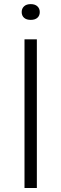

<svg xmlns="http://www.w3.org/2000/svg" viewBox="-20 -936 306 956"><path d="M102 0V-740H163.5V0ZM133 -837Q111.5 -837 99.8 -847.5Q88 -858 88 -876Q88 -893.5 99.8 -904.5Q111.5 -915.5 133 -915.5Q154.5 -915.5 166.2 -904.5Q178 -893.5 178 -876Q178 -858 166.2 -847.5Q154.5 -837 133 -837Z"/></svg>

Font: Encode Sans Expanded Light
Style: Regular
Weight: 300
Width: 7
Designer: Multiple Designers
Foundry: Impallari Type
Version: Version 3.000; ttfautohint (v1.8.3) -l 8 -r 50 -G 200 -x 14 